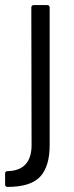

<svg xmlns="http://www.w3.org/2000/svg" viewBox="-52 -526 292 754"><path d="M-32 198V156Q-32 146 -22 146Q25 145 48.5 119Q72 93 72 44L71 -496Q71 -506 81 -506H133Q143 -506 143 -496V44Q143 128 105.5 168Q68 208 -22 208Q-32 208 -32 198Z"/></svg>

Font: Barlow Semi Condensed
Style: Regular
Weight: 400
Width: 4
Designer: Jeremy Tribby
Foundry: Tribby Type
Version: Version 1.408;December 10, 2018;FontCreator 11.5.0.2430 64-b